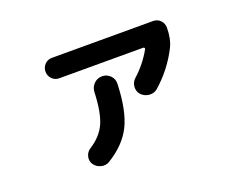

<svg xmlns="http://www.w3.org/2000/svg" viewBox="-95 -750 1191 942"><g transform="rotate(-20 500.0 -279.0)"><path d="M244.1 -464.8Q221.7 -464.8 206.5 -480.5Q191.4 -496.1 191.4 -518.1Q191.4 -540 206.5 -555.7Q221.7 -571.3 244.1 -571.3H772.5Q794.9 -571.3 810.1 -555.7Q825.2 -540 825.2 -517.6Q825.2 -459 804.7 -418Q756.8 -323.2 674.8 -251Q656.2 -235.4 631.3 -237.8Q606.4 -240.2 588.9 -258.8Q574.2 -276.4 576.2 -299.8Q578.1 -323.2 595.7 -338.9Q651.4 -388.7 688.5 -455.1Q690.4 -459 688 -461.9Q685.5 -464.8 681.6 -464.8ZM382.8 -341.8Q383.8 -367.2 401.4 -384.8Q418.9 -402.3 443.8 -402.3Q468.8 -402.3 486.3 -384.8Q503.9 -367.2 502.9 -341.8Q498 -202.1 459.5 -125.5Q420.9 -48.8 332 4.9Q312.5 16.6 288.6 10.3Q264.6 3.9 252 -15.6Q240.2 -34.2 246.1 -56.6Q252 -79.1 271.5 -90.8Q331.1 -128.9 355 -183.6Q378.9 -238.3 382.8 -341.8Z"/></g></svg>

Font: Rounded-X Mgen+ 2m bold
Style: Bold
Weight: 700
Designer: [Source Han Sans]
Ryoko NISHIZUKA  (kana & ideographs); Paul D. Hunt (Latin, Greek & Cyrillic); Wenlong ZHANG  (bopomofo
Version: Version 1.059.20150602